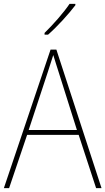

<svg xmlns="http://www.w3.org/2000/svg" viewBox="-20 -971 544 991"><path d="M369 -944V-951H339C308 -905 255 -845 210 -801V-792H228C276 -834 334 -898 369 -944ZM476 0H504L271 -715H241L0 0H27L120 -275H386ZM282 -601 377 -300H128L227 -600C236 -630 246 -657 255 -687C265 -653 274 -627 282 -601Z"/></svg>

Font: Noto Sans Devanagari SemiCondensed Thin
Style: Regular
Weight: 100
Width: 4
Designer: Jelle Bosma - Monotype Design Team
Foundry: Monotype Imaging Inc.
Version: Version 2.004